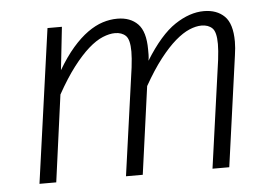

<svg xmlns="http://www.w3.org/2000/svg" viewBox="-43 -592 939 650"><g transform="rotate(-5 426.0 -267.0)"><path d="M172 -377Q198 -421 224 -451Q250 -481 276 -499.5Q302 -518 327 -526Q352 -534 377 -534Q421 -534 446.5 -508Q472 -482 472 -421V-403Q472 -394 470 -383Q522 -467 572.5 -500.5Q623 -534 671 -534Q715 -534 741 -508.5Q767 -483 767 -422Q767 -412 766 -400Q765 -388 763 -375L711 0H654L705 -365Q707 -382 708 -395Q709 -408 709 -419Q709 -460 695.5 -473Q682 -486 659 -486Q640 -486 617.5 -476.5Q595 -467 569.5 -445Q544 -423 516 -387Q488 -351 458 -298L417 0H360L411 -365Q413 -382 414 -395Q415 -408 415 -419Q415 -460 401.5 -473Q388 -486 365 -486Q346 -486 323 -476.5Q300 -467 274.5 -444.5Q249 -422 221 -385.5Q193 -349 163 -295L123 0H66L139 -523H188Z"/></g></svg>

Font: Glekhifnjqigglhiwekvrgaqftz
Style: Regular
Weight: 300
Italic angle: -8°
Designer: Carrois Corporate & Edenspiekermann
Foundry: Carrois Corporate GbR & Edenspiekermann AG
Version: Version 2.001